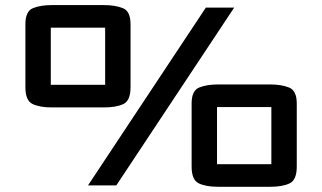

<svg xmlns="http://www.w3.org/2000/svg" viewBox="-20 -730 1268 756"><path d="M184.5 -307Q136.5 -307 108.2 -320.5Q80 -334 80 -386.5V-635Q80 -686 110 -698Q140 -710 184.5 -710H389Q433 -710 463.5 -698Q494 -686 494 -635V-386.5Q494 -333.5 465.5 -320.2Q437 -307 389 -307ZM180 -396H394Q394 -396 394 -396Q394 -396 394 -396V-621Q394 -621 394 -621Q394 -621 394 -621H180Q180 -621 180 -621Q180 -621 180 -621V-396Q180 -396 180 -396Q180 -396 180 -396ZM790.5 -700H902L438 0H326.5ZM839 5.5Q791 5.5 762.8 -8Q734.5 -21.5 734.5 -74V-322.5Q734.5 -373.5 764.5 -385.5Q794.5 -397.5 839 -397.5H1043.5Q1087.5 -397.5 1118 -385.5Q1148.5 -373.5 1148.5 -322.5V-74Q1148.5 -21 1120 -7.8Q1091.5 5.5 1043.5 5.5ZM834.5 -83.5H1048.5Q1048.5 -83.5 1048.5 -83.5Q1048.5 -83.5 1048.5 -83.5V-308.5Q1048.5 -308.5 1048.5 -308.5Q1048.5 -308.5 1048.5 -308.5H834.5Q834.5 -308.5 834.5 -308.5Q834.5 -308.5 834.5 -308.5V-83.5Q834.5 -83.5 834.5 -83.5Q834.5 -83.5 834.5 -83.5Z"/></svg>

Font: Science Gothic
Style: Regular
Weight: 400
Designer: Thomas Phinney, Vassil Kateliev, Brandon Buerkle
Foundry: Font Detective LLC
Version: Version 1.018